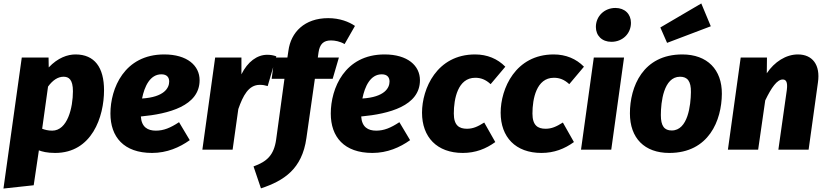

<svg xmlns="http://www.w3.org/2000/svg" viewBox="-38 -866 4782 1111"><path d="M-18 225 157 206 187 4C205 11 234 19 281 19C494 19 564 -190 564 -344C564 -476 509 -551 399 -551C353 -551 297 -532 244 -476L243 -533H88ZM264 -110C240 -110 222 -115 206 -121L240 -365C267 -402 297 -422 330 -422C360 -422 384 -406 384 -338C384 -244 353 -110 264 -110Z M1117 -402C1117 -486 1046 -551 912 -551C681 -551 601 -354 601 -209C601 -74 678 19 842 19C928 19 1001 -13 1060 -55L998 -159C948 -126 909 -110 864 -110C817 -110 781 -130 777 -192C938 -207 1117 -253 1117 -402ZM784 -296C798 -366 830 -436 896 -436C930 -436 941 -416 941 -394C941 -357 912 -304 784 -296Z M1508 -549C1450 -549 1395 -509 1359 -436V-533H1207L1133 0H1308L1341 -235C1368 -312 1400 -375 1465 -375C1482 -375 1494 -373 1511 -368L1561 -540C1544 -546 1529 -549 1508 -549Z M1877 -632C1899 -632 1929 -627 1956 -611L2016 -716C1981 -740 1928 -761 1861 -761C1724 -761 1645 -679 1631 -573L1625 -533H1550L1534 -410H1608L1560 -59C1547 33 1506 69 1429 97L1472 224C1604 180 1710 113 1735 -67L1784 -410H1887L1923 -533H1801L1805 -562C1812 -612 1835 -632 1877 -632Z M2392 -402C2392 -486 2321 -551 2187 -551C1956 -551 1876 -354 1876 -209C1876 -74 1953 19 2117 19C2203 19 2276 -13 2335 -55L2273 -159C2223 -126 2184 -110 2139 -110C2092 -110 2056 -130 2052 -192C2213 -207 2392 -253 2392 -402ZM2059 -296C2073 -366 2105 -436 2171 -436C2205 -436 2216 -416 2216 -394C2216 -357 2187 -304 2059 -296Z M2711 -551C2489 -551 2404 -352 2404 -214C2404 -73 2490 19 2640 19C2714 19 2774 -5 2828 -44L2764 -157C2726 -133 2699 -121 2664 -121C2619 -121 2588 -140 2588 -209C2588 -294 2611 -416 2712 -416C2744 -416 2772 -406 2801 -379L2886 -480C2841 -526 2781 -551 2711 -551Z M3166 -551C2944 -551 2859 -352 2859 -214C2859 -73 2945 19 3095 19C3169 19 3229 -5 3283 -44L3219 -157C3181 -133 3154 -121 3119 -121C3074 -121 3043 -140 3043 -209C3043 -294 3066 -416 3167 -416C3199 -416 3227 -406 3256 -379L3341 -480C3296 -526 3236 -551 3166 -551Z M3500 -624C3564 -624 3613 -671 3613 -734C3613 -784 3578 -820 3523 -820C3460 -820 3410 -773 3410 -710C3410 -660 3445 -624 3500 -624ZM3573 -533H3398L3324 0H3499Z M4020 -846 3783 -707 3822 -618 4075 -714ZM3835 19C4064 19 4138 -170 4139 -323C4140 -463 4055 -551 3910 -551C3682 -551 3607 -364 3607 -210C3607 -67 3691 19 3835 19ZM3849 -111C3806 -111 3786 -137 3786 -200C3786 -275 3802 -422 3897 -422C3940 -422 3961 -396 3960 -333C3959 -258 3943 -111 3849 -111Z M4579 -551C4510 -551 4443 -508 4399 -442L4400 -533H4248L4174 0H4349L4390 -285C4426 -360 4459 -406 4491 -406C4509 -406 4521 -394 4515 -346L4466 0H4641L4695 -389C4710 -491 4663 -551 4579 -551Z"/></svg>

Font: Fira Sans ExtraBold
Style: Italic
Weight: 800
Italic angle: -8°
Designer: bBox Type GmbH & Carrois Corporate GbR & Edenspiekermann AG
Foundry: bBox Type GmbH & Carrois Corporate GbR & Edenspiekermann AG
Version: Version 4.301;PS 004.301;hotconv 1.0.88;makeotf.lib2.5.64775